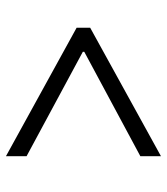

<svg xmlns="http://www.w3.org/2000/svg" viewBox="22 -608 565 650"><g transform="rotate(-90 305.0 -283.5)"><path d="M535.6 -261.2V-307.1L100.6 -546.4V-476.6L454.1 -286.1V-281.2L100.6 -91.3V-21.5Z"/></g></svg>

Font: Raveo Display Display Light
Style: Regular
Weight: 300
Designer: Jakub Foglar, Rasmus Andersson (Inter)
Foundry: Jakubfoglar.com
Version: Version 1.100;Glyphs 3.2.3 (3260)